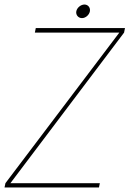

<svg xmlns="http://www.w3.org/2000/svg" viewBox="-33 -828 572 848"><path d="M519 -704H125L121 -684H494L-9 -19L-13 0H404L408 -19H13L515 -684ZM329 -748C345 -748 361 -762 364 -778C367 -794 356 -808 340 -808C324 -808 307 -794 304 -778C301 -762 313 -748 329 -748Z"/></svg>

Font: Poppins Devanagari Thin
Style: Italic
Weight: 100
Italic angle: -10°
Designer: Ninad Kale (Devanagari), Jonny Pinhorn (Latin)
Foundry: Indian Type Foundry
Version: 4.005